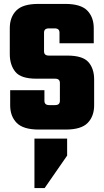

<svg xmlns="http://www.w3.org/2000/svg" viewBox="-20 -662 531 981"><path d="M286 -147V-238Q286 -249 280 -254.5Q274 -260 261 -260H165Q87 -260 58.5 -295Q30 -330 30 -386V-518Q30 -574 63 -608Q96 -642 176 -642H313Q393 -642 426 -608Q459 -574 459 -518V-441H284V-495Q284 -506 278 -511.5Q272 -517 259 -517H230Q217 -517 211 -511.5Q205 -506 205 -495V-400Q205 -389 211 -383.5Q217 -378 230 -378H324Q402 -378 431.5 -345Q461 -312 461 -256V-124Q461 -68 428 -34Q395 0 315 0H179Q99 0 65.5 -34Q32 -68 32 -124V-201H207V-147Q207 -136 213 -130.5Q219 -125 232 -125H261Q274 -125 280 -130.5Q286 -136 286 -147ZM156 46H323V133L208 299H156Z"/></svg>

Font: Teko Variable Light
Style: Regular
Weight: 300
Designer: Manushi Parikh, Jonny Pinhorn
Foundry: Indian Type Foundry
Version: Version 3.000